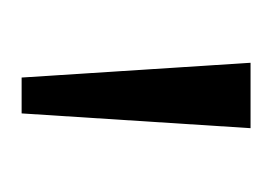

<svg xmlns="http://www.w3.org/2000/svg" viewBox="-58 -650 257 182"><g transform="rotate(90 71.0 -559.5)"><path d="M54 -451 40 -668H102L88 -451Z"/></g></svg>

Font: Atkinson Hyperlegible Next Light
Style: Regular
Weight: 300
Designer: Elliott Scott, Megan Eiswerth, Linus Boman, Theodore Petrosky, Letters from Sweden
Foundry: Applied Design Works, Letters from Sweden
Version: Version 2.001